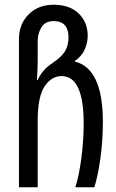

<svg xmlns="http://www.w3.org/2000/svg" viewBox="-20 -790 491 810"><path d="M60 0V-625Q60 -688 100.5 -729Q141 -770 206 -770Q274 -770 312 -733Q350 -696 350 -639Q350 -610 337.5 -581.5Q325 -553 296 -533V-530Q353 -517 383.5 -454Q414 -391 414 -275Q414 -197 403.5 -122Q393 -47 378 0H298Q313 -47 323 -121Q333 -195 333 -269Q333 -469 240 -469Q197 -469 168 -425.5Q139 -382 139 -279V0ZM136 -452H139Q157 -495 203 -525Q241 -551 255 -575Q269 -599 269 -634Q269 -666 253.5 -683.5Q238 -701 207 -701Q170 -701 154.5 -674.5Q139 -648 139 -616V-536Q139 -526 138.5 -506.5Q138 -487 136 -452Z"/></svg>

Font: Noto Sans Georgian ExtraCondensed
Style: Regular
Weight: 400
Width: 2
Designer: Monotype Design Team, Akaki Razmadze
Foundry: Google LLC
Version: Version 2.005; ttfautohint (v1.8.4.7-5d5b)